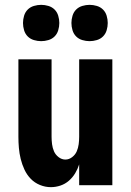

<svg xmlns="http://www.w3.org/2000/svg" viewBox="-20 -765 540 793"><path d="M190 8Q167 8 145 -1Q123 -10 107 -26.5Q91 -43 81 -64.5Q71 -86 65.5 -108.5Q60 -131 58 -154Q56 -177 56 -200V-520H193V-200Q193 -185 195 -169.5Q197 -154 203 -140Q209 -126 222 -116Q235 -106 250 -106Q265 -106 278 -116Q291 -126 297 -140Q303 -154 305 -169.5Q307 -185 307 -200V-520H444V0H307V-86Q301 -67 290.5 -49.5Q280 -32 264.5 -18.5Q249 -5 229.5 1.5Q210 8 190 8ZM350 -595Q335 -595 320 -599.5Q305 -604 294.5 -614.5Q284 -625 279.5 -640Q275 -655 275 -670Q275 -685 279.5 -700Q284 -715 294.5 -725.5Q305 -736 320 -740.5Q335 -745 350 -745Q365 -745 380 -740.5Q395 -736 405.5 -725.5Q416 -715 420.5 -700Q425 -685 425 -670Q425 -655 420.5 -640Q416 -625 405.5 -614.5Q395 -604 380 -599.5Q365 -595 350 -595ZM150 -595Q135 -595 120 -599.5Q105 -604 94.5 -614.5Q84 -625 79.5 -640Q75 -655 75 -670Q75 -685 79.5 -700Q84 -715 94.5 -725.5Q105 -736 120 -740.5Q135 -745 150 -745Q165 -745 180 -740.5Q195 -736 205.5 -725.5Q216 -715 220.5 -700Q225 -685 225 -670Q225 -655 220.5 -640Q216 -625 205.5 -614.5Q195 -604 180 -599.5Q165 -595 150 -595Z"/></svg>

Font: Iosevka Heavy
Style: Regular
Weight: 900
Monospace: yes
Designer: Belleve Invis
Foundry: Belleve Invis
Version: Version 32.5.0; ttfautohint (v1.8.4)